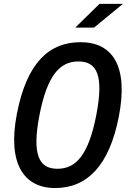

<svg xmlns="http://www.w3.org/2000/svg" viewBox="-20 -960 660 992"><path d="M594 -358C645 -620 560.5 -742 396.5 -742C232.5 -742 118.5 -635 67.5 -373C17.5 -117.5 101 11.5 265 11.5C429 11.5 544.5 -102.5 594 -358ZM477.5 -365.5C437.5 -159.5 372.5 -88 277 -88C181.5 -88 144 -159.5 184 -365.5C224 -571.5 289.5 -642.5 385 -642.5C480.5 -642.5 517.5 -571.5 477.5 -365.5ZM369 -817.5 494 -940H615L466 -817.5Z"/></svg>

Font: Monaspace Neon Medium
Style: Italic
Weight: 500
Italic angle: -11°
Designer: Riley Cran & the Lettermatic Team
Foundry: Lettermatic
Version: Version 1.200 (Monaspace Neon)